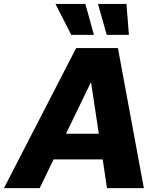

<svg xmlns="http://www.w3.org/2000/svg" viewBox="-61 -977 811 997"><path d="M145 0H-40.5L334.5 -727.5H551.3L686 0H494.6L472.2 -149.4H217.3ZM281.7 -282.7H452.1L412.1 -547.9H410.2ZM309.1 -795.9 227.1 -956.5H382.3L426.8 -795.9ZM493.2 -795.9 447.8 -956.5H595.7L608.4 -795.9Z"/></svg>

Font: Inter Display Extra Bold
Style: Italic
Weight: 800
Italic angle: -9.39999°
Designer: Rasmus Andersson
Foundry: rsms
Version: Version 4.000;git-4fc901f